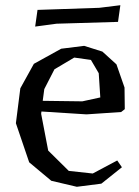

<svg xmlns="http://www.w3.org/2000/svg" viewBox="-20 -697 535 737"><path d="M139 -269 138 -260 165 -119 244 -41 336 -31 430 -81 448 -55 369 8 275 20 177 -3 92 -74 41 -224 58 -358 110 -452 215 -510 303 -521 373 -499 427 -450 458 -361 459 -278 445 -267 312 -258ZM189 -431 150 -355 144 -310 296 -308 365 -323 359 -416 329 -467 265 -476ZM197 -606 115 -595 124 -659 361 -667 442 -677 433 -613Z"/></svg>

Font: Alike Angular
Style: Regular
Weight: 400
Designer: Sveta Sebyakina
Foundry: Cyreal (www.cyreal.org)
Version: Version 1.300; ttfautohint (v1.8.4.7-5d5b)